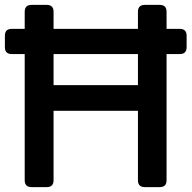

<svg xmlns="http://www.w3.org/2000/svg" viewBox="-24 -765 783 785"><path d="M105 0Q77 0 77 -28V-544H24Q-4 -544 -4 -572V-619Q-4 -647 24 -647H77V-717Q77 -745 105 -745H167Q195 -745 195 -717V-647H540V-717Q540 -745 568 -745H629Q657 -745 657 -717V-647H711Q739 -647 739 -619V-572Q739 -544 711 -544H657V-28Q657 0 629 0H568Q540 0 540 -28V-312H195V-28Q195 0 167 0ZM195 -417H540V-544H195Z"/></svg>

Font: Pitagon Sans Text SemiBold
Style: Regular
Weight: 600
Designer: Travis Tran
Foundry: Pitagon
Version: Version 1.001; ttfautohint (v1.8.4.7-5d5b);gftools[0.9.26]